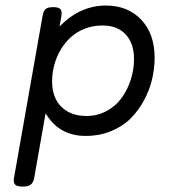

<svg xmlns="http://www.w3.org/2000/svg" viewBox="-20 -482 640 696"><path d="M195.8 -385.7 202.6 -424.3Q205.6 -441.4 199 -448.7Q192.4 -456.1 173.3 -456.1H172.4Q153.3 -456.1 145.3 -449Q137.2 -441.9 134.3 -424.3L30.8 162.6Q27.8 179.7 34.7 187Q41.5 194.3 61.5 194.3H62.5Q82 194.3 91.6 187Q101.1 179.7 104 162.6L149.9 -97.7L142.6 -76.2Q190.9 10.7 290.5 10.7Q340.3 10.7 382.6 -6.6Q424.8 -23.9 453.4 -52.5Q481.9 -81.1 502 -118.2Q522 -155.3 531.2 -194.3Q540.5 -233.4 540.5 -272.5Q540.5 -359.4 491.9 -410.6Q443.4 -461.9 363.8 -461.9Q269.5 -461.9 195.8 -385.7ZM465.8 -268.1Q465.8 -230 454.1 -193.4Q442.4 -156.7 421.1 -127.2Q399.9 -97.7 366.5 -79.6Q333 -61.5 293.5 -61.5Q236.3 -61.5 202.6 -94.7Q168.9 -127.9 168.9 -187Q168.9 -217.3 176.8 -246.6Q184.6 -275.9 200 -301.8Q215.3 -327.6 236.8 -347.2Q258.3 -366.7 287.8 -378.2Q317.4 -389.6 351.1 -389.6Q406.2 -389.6 436 -356.7Q465.8 -323.7 465.8 -268.1Z"/></svg>

Font: Courier Prime Sans
Style: Regular
Weight: 300
Italic angle: -10°
Designer: Alan Dague-Greene
Foundry: Quote-Unquote Apps
Version: Version 3.23